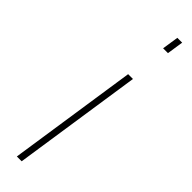

<svg xmlns="http://www.w3.org/2000/svg" viewBox="-268 -752 741 741"><g transform="rotate(45 103.0 -381.0)"><path d="M181.6 -694.3H155.3L165.5 -761.7H191.9ZM77.6 0H51.3L130.4 -528.3H156.7Z"/></g></svg>

Font: Roboto-ThinItalic
Style: Italic
Weight: 250
Italic angle: -12°
Designer: Google
Version: Version 1.100141; 2013; ttfautohint (v0.94.14-c901) -l 8 -r 